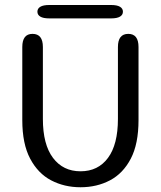

<svg xmlns="http://www.w3.org/2000/svg" viewBox="-20 -758 660 788"><path d="M310.5 10.5Q244 10.5 190 -17.8Q136 -46 103.8 -106.8Q71.5 -167.5 71.5 -265V-565Q71.5 -619 113.5 -619Q156 -619 156 -565V-270Q156 -165 197.5 -110Q239 -55 310.5 -55Q382.5 -55 423.2 -110Q464 -165 464 -270V-565Q464 -619 506.5 -619Q548.5 -619 548.5 -565V-265Q548.5 -167.5 516.8 -106.8Q485 -46 431.2 -17.8Q377.5 10.5 310.5 10.5ZM133.5 -710Q133.5 -723 145.5 -730.2Q157.5 -737.5 182.5 -737.5H435.5Q460.5 -737.5 472.5 -730.2Q484.5 -723 484.5 -710Q484.5 -697 472.5 -689.8Q460.5 -682.5 435.5 -682.5H182.5Q157.5 -682.5 145.5 -689.8Q133.5 -697 133.5 -710Z"/></svg>

Font: Sono
Style: Regular
Weight: 400
Designer: Tyler Finck
Foundry: Tyler Finck
Version: Version 2.112